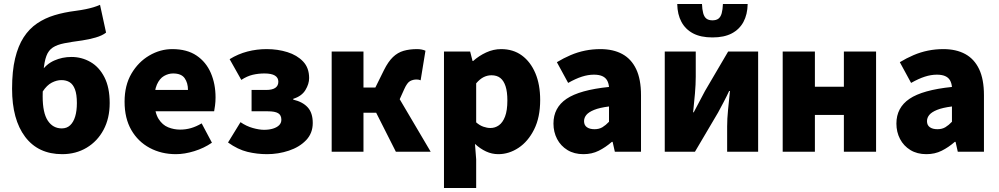

<svg xmlns="http://www.w3.org/2000/svg" viewBox="-20 -754 4966 954"><path d="M289 12Q170 12 105 -74Q40 -160 40 -313Q40 -401 55 -463.5Q70 -526 97.5 -568.5Q125 -611 164 -637.5Q203 -664 251 -678.5Q299 -693 355 -700Q385 -704 406.5 -708.5Q428 -713 444.5 -718Q461 -723 477 -730L507 -592Q488 -577 455 -567.5Q422 -558 388 -553Q335 -546 299.5 -539Q264 -532 242.5 -518Q221 -504 210.5 -476Q200 -448 196 -399.5Q192 -351 192 -275Q192 -193 217.5 -154.5Q243 -116 287 -116Q312 -116 328.5 -131.5Q345 -147 353.5 -175Q362 -203 362 -242Q362 -285 352.5 -310Q343 -335 326 -345.5Q309 -356 285 -356Q262 -356 237.5 -343.5Q213 -331 192 -299L185 -398Q209 -435 249 -453Q289 -471 335 -471Q386 -471 429.5 -446Q473 -421 499 -370Q525 -319 525 -242Q525 -166 494.5 -109Q464 -52 410.5 -20Q357 12 289 12Z M854 12Q782 12 724 -19Q666 -50 632.5 -108Q599 -166 599 -249Q599 -330 633 -388Q667 -446 721.5 -478Q776 -510 836 -510Q909 -510 956.5 -478Q1004 -446 1027.5 -391.5Q1051 -337 1051 -270Q1051 -249 1048.5 -230Q1046 -211 1044 -201H724L722 -307H914Q914 -342 897.5 -365.5Q881 -389 840 -389Q817 -389 795 -376.5Q773 -364 759.5 -333.5Q746 -303 747 -249Q749 -193 768 -163Q787 -133 815.5 -121.5Q844 -110 875 -110Q903 -110 929 -117.5Q955 -125 982 -141L1033 -45Q994 -18 945.5 -3Q897 12 854 12Z M1307 12Q1257 12 1209.5 0.5Q1162 -11 1113 -46L1175 -147Q1204 -127 1236 -118Q1268 -109 1292 -109Q1317 -109 1336.5 -115Q1356 -121 1367 -132Q1378 -143 1378 -159Q1378 -182 1362 -191.5Q1346 -201 1311 -201H1230V-307H1302Q1333 -307 1348 -317.5Q1363 -328 1363 -348Q1363 -368 1346 -378.5Q1329 -389 1294 -389Q1264 -389 1236 -382.5Q1208 -376 1179 -357L1121 -460Q1163 -486 1209.5 -498Q1256 -510 1305 -510Q1360 -510 1408 -495Q1456 -480 1486 -448.5Q1516 -417 1516 -366Q1516 -337 1497.5 -306.5Q1479 -276 1437 -263V-259Q1484 -248 1509 -220.5Q1534 -193 1534 -143Q1534 -92 1501 -57.5Q1468 -23 1415.5 -5.5Q1363 12 1307 12Z M1628 0V-498H1786V-319H1845L1888 -406Q1909 -448 1932.5 -470.5Q1956 -493 1985.5 -501.5Q2015 -510 2052 -510Q2076 -510 2094 -502L2070 -355Q2066 -357 2060.5 -358Q2055 -359 2050 -359Q2032 -359 2017.5 -351Q2003 -343 1989 -312L1966 -261L2120 0H1947L1849 -194H1786V0Z M2186 180V-498H2316L2328 -451H2331Q2360 -477 2396 -493.5Q2432 -510 2470 -510Q2530 -510 2573 -478.5Q2616 -447 2640 -390.5Q2664 -334 2664 -257Q2664 -171 2634 -111Q2604 -51 2556.5 -19.5Q2509 12 2456 12Q2424 12 2395 -1.5Q2366 -15 2340 -39L2346 38V180ZM2417 -118Q2440 -118 2459 -131.5Q2478 -145 2489.5 -175Q2501 -205 2501 -255Q2501 -298 2492 -325.5Q2483 -353 2466 -366.5Q2449 -380 2422 -380Q2402 -380 2383.5 -371Q2365 -362 2346 -340V-146Q2363 -131 2381.5 -124.5Q2400 -118 2417 -118Z M2879 12Q2833 12 2799.5 -8.5Q2766 -29 2748 -63.5Q2730 -98 2730 -140Q2730 -219 2795 -263Q2860 -307 3006 -322Q3004 -342 2996 -355.5Q2988 -369 2972 -376Q2956 -383 2931 -383Q2902 -383 2871 -373Q2840 -363 2803 -342L2747 -445Q2780 -465 2815 -480Q2850 -495 2887 -502.5Q2924 -510 2963 -510Q3027 -510 3072 -485.5Q3117 -461 3141 -410.5Q3165 -360 3165 -281V0H3035L3024 -49H3020Q2989 -22 2955 -5Q2921 12 2879 12ZM2934 -112Q2957 -112 2973.5 -122Q2990 -132 3006 -149V-225Q2959 -219 2932 -208Q2905 -197 2893.5 -183Q2882 -169 2882 -152Q2882 -132 2896 -122Q2910 -112 2934 -112Z M3283 0V-498H3437V-373Q3437 -335 3433 -289Q3429 -243 3424 -196H3427Q3439 -220 3455.5 -250Q3472 -280 3483 -302L3598 -498H3747V0H3593V-126Q3593 -163 3597.5 -208.5Q3602 -254 3607 -302H3603Q3592 -278 3576 -247.5Q3560 -217 3548 -195L3433 0ZM3520 -568Q3462 -568 3424 -588Q3386 -608 3366 -645Q3346 -682 3345 -734H3468Q3469 -707 3474 -688.5Q3479 -670 3490 -661.5Q3501 -653 3520 -653Q3539 -653 3550 -661.5Q3561 -670 3566 -688.5Q3571 -707 3572 -734H3695Q3694 -682 3674 -645Q3654 -608 3616 -588Q3578 -568 3520 -568Z M3869 0V-498H4029V-323H4173V-498H4333V0H4173V-183H4029V0Z M4583 12Q4537 12 4503.5 -8.5Q4470 -29 4452 -63.5Q4434 -98 4434 -140Q4434 -219 4499 -263Q4564 -307 4710 -322Q4708 -342 4700 -355.5Q4692 -369 4676 -376Q4660 -383 4635 -383Q4606 -383 4575 -373Q4544 -363 4507 -342L4451 -445Q4484 -465 4519 -480Q4554 -495 4591 -502.5Q4628 -510 4667 -510Q4731 -510 4776 -485.5Q4821 -461 4845 -410.5Q4869 -360 4869 -281V0H4739L4728 -49H4724Q4693 -22 4659 -5Q4625 12 4583 12ZM4638 -112Q4661 -112 4677.5 -122Q4694 -132 4710 -149V-225Q4663 -219 4636 -208Q4609 -197 4597.5 -183Q4586 -169 4586 -152Q4586 -132 4600 -122Q4614 -112 4638 -112Z"/></svg>

Font: Source Sans 3 ExtraBold
Style: Regular
Weight: 800
Designer: Paul D. Hunt
Foundry: Adobe
Version: Version 3.052;hotconv 1.1.0;makeotfexe 2.6.0